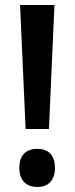

<svg xmlns="http://www.w3.org/2000/svg" viewBox="-20 -734 297 765"><path d="M175 -220 197 -714H60L82 -220ZM57 -65C57 -14 86 11 129 11C170 11 199 -13 199 -65C199 -117 171 -141 129 -141C84 -141 57 -116 57 -65Z"/></svg>

Font: Noto Sans Lao UI Cond SemBd
Style: Regular
Weight: 600
Width: 3
Designer: Monotype Design Team
Foundry: Monotype Imaging Inc.
Version: Version 2.000